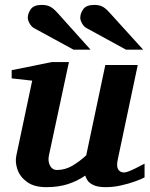

<svg xmlns="http://www.w3.org/2000/svg" viewBox="-20 -754 614 786"><path d="M571.8 -27.8Q558.6 -20.5 532 -11Q505.4 -1.5 474.1 5.4Q442.9 12.2 414.1 12.2Q379.9 12.2 362.1 3.4Q344.2 -5.4 337.4 -16.8Q330.6 -28.3 329.1 -35.2Q296.4 -12.7 257.6 -0.2Q218.8 12.2 169.9 12.2Q120.1 12.2 91.1 -8.8Q62 -29.8 51.5 -60.1Q41 -90.3 46.9 -117.2L111.8 -423.8L27.8 -433.1V-466.8L192.9 -500H262.2L180.2 -117.2Q175.3 -93.8 184.8 -75.9Q194.3 -58.1 212.9 -58.1Q246.6 -58.1 276.4 -75.7Q306.2 -93.3 333 -118.2L411.1 -487.8H543.9L461.9 -100.1Q456.1 -72.3 464.1 -60.1Q472.2 -47.9 487.8 -47.9Q495.6 -47.9 511 -54Q526.4 -60.1 571.8 -84ZM565.9 -550.8H495.6L334 -639.2Q323.2 -645 315.9 -658.2Q308.6 -671.4 308.6 -681.2Q308.6 -699.2 321 -716.6Q333.5 -733.9 365.7 -733.9Q385.7 -733.9 398.9 -727.3Q412.1 -720.7 428.7 -702.1ZM350.6 -550.8H280.8L118.7 -639.2Q108.4 -645 101.1 -658.2Q93.8 -671.4 93.8 -681.2Q93.8 -699.2 106.2 -716.6Q118.7 -733.9 150.9 -733.9Q170.9 -733.9 184.3 -727.3Q197.8 -720.7 214.8 -702.1Z"/></svg>

Font: Charis
Style: Bold Italic
Weight: 700
Italic angle: -11°
Designer: Walt Agee, Miriam Martin, Annie Olsen, Victor Gaultney, Lorna Priest, Alan Ward, Bob Hallissy, Martin Hosken, Sharon Cor
Foundry: SIL Global
Version: Version 7.000